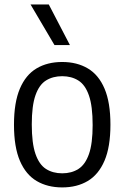

<svg xmlns="http://www.w3.org/2000/svg" viewBox="-20 -828 556 858"><path d="M258 9.5Q192.5 9.5 144 -19Q95.5 -47.5 69 -109.2Q42.5 -171 42.5 -270.5Q42.5 -370 68.8 -431.8Q95 -493.5 143.2 -522.2Q191.5 -551 258 -551Q324 -551 372.5 -522.2Q421 -493.5 447.2 -431.8Q473.5 -370 473.5 -271Q473.5 -171.5 447 -109.8Q420.5 -48 372.2 -19.2Q324 9.5 258 9.5ZM258 -53.5Q300 -53.5 330.5 -73Q361 -92.5 377.5 -139.5Q394 -186.5 394 -269Q394 -353.5 377.5 -401.2Q361 -449 330.2 -468.2Q299.5 -487.5 258 -487.5Q216.5 -487.5 185.8 -468.5Q155 -449.5 138.5 -402.2Q122 -355 122 -272Q122 -188 138.5 -140.2Q155 -92.5 185.5 -73Q216 -53.5 258 -53.5ZM223.5 -626.5 116.5 -808H198L292.5 -626.5Z"/></svg>

Font: Encode Sans SemiCondensed
Style: Regular
Weight: 400
Width: 4
Designer: Multiple Designers
Foundry: Impallari Type
Version: Version 3.002